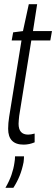

<svg xmlns="http://www.w3.org/2000/svg" viewBox="-20 -683 269 920"><path d="M146 -43V-1Q120 10 93 10Q19 10 19 -66Q19 -93 24 -124L83 -489H36L43 -528L90 -534L118 -663H158L138 -534H229L221 -489H130L72 -128Q71 -117 70 -107.5Q69 -98 69 -90Q69 -38 115 -38Q128 -38 146 -43ZM52 66H95Q95 78 93 94Q86 130 74 159.5Q62 189 44 217H6Q25 184 35 155Q45 126 49 98Q52 82 52 66Z"/></svg>

Font: Georama ExtraCondensed Light
Style: Italic
Weight: 300
Width: 2
Italic angle: -9°
Designer: Jean-Baptiste Levee
Foundry: Production Type
Version: Version 1.000